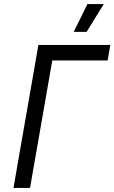

<svg xmlns="http://www.w3.org/2000/svg" viewBox="-20 -920 560 940"><path d="M46 0H127L236 -624H507L520 -700H168ZM488 -900H408L341 -764H404Z"/></svg>

Font: Fixel Text 20240404
Style: Italic
Weight: 400
Width: 4
Italic angle: -10°
Designer: AlfaBravo + MacPaw
Foundry: Kyrylo Tkachov, Marchela Mozhyna, Serhii Makarenko, Maria Weinstein, Zakhar Kryvoshyya
Version: Version 1.211;Glyphs 3.2 (3225)